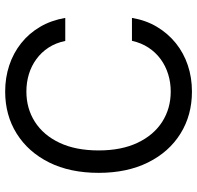

<svg xmlns="http://www.w3.org/2000/svg" viewBox="-30 -748 788 769"><g transform="rotate(-90 364.5 -364.0)"><path d="M381.8 10.3Q287.1 10.3 213.4 -35.6Q139.6 -81.5 97.9 -165.5Q56.2 -249.5 56.2 -363.3Q56.2 -478 97.9 -561.8Q139.6 -645.5 213.4 -691.7Q287.1 -737.8 381.8 -737.8Q437.5 -737.8 486.8 -721.4Q536.1 -705.1 575.4 -673.8Q614.7 -642.6 640.9 -598.1Q667 -553.7 676.8 -497.1H584.5Q576.7 -535.2 557.9 -564Q539.1 -592.8 511.7 -612.8Q484.4 -632.8 451.4 -642.8Q418.5 -652.8 381.8 -652.8Q314 -652.8 260.5 -618.7Q207 -584.5 176.5 -519.8Q146 -455.1 146 -363.3Q146 -272 176.8 -207.3Q207.5 -142.6 261 -108.6Q314.5 -74.7 381.8 -74.7Q418.5 -74.7 451.4 -85Q484.4 -95.2 511.5 -115Q538.6 -134.8 557.6 -163.6Q576.7 -192.4 585 -230H676.8Q667.5 -174.3 641.1 -130.1Q614.7 -85.9 575.7 -54.4Q536.6 -22.9 487.3 -6.3Q438 10.3 381.8 10.3Z"/></g></svg>

Font: Inter 18pt
Style: Regular
Weight: 400
Designer: Rasmus Andersson
Foundry: rsms
Version: Version 4.001;git-66647c0bb